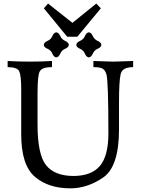

<svg xmlns="http://www.w3.org/2000/svg" viewBox="-20 -1033 785 1069"><path d="M371.6 15.6Q249.5 15.6 173.8 -49.1Q98.1 -113.8 98.1 -285.2V-535.6Q98.1 -610.4 87.6 -634.8Q77.1 -659.2 22.5 -659.2V-693.4Q91.3 -689.9 143.1 -689.9Q204.1 -689.9 269.5 -693.4V-659.2Q211.9 -659.2 200.4 -633.8Q189 -608.4 189 -513.7V-339.4Q189 -173.3 236.3 -113.5Q283.7 -53.7 389.2 -53.2Q489.7 -53.7 536.6 -109.6Q583.5 -165.5 583.5 -290Q583.5 -576.7 572.8 -617.7Q565.9 -641.6 552.2 -650.4Q538.6 -659.2 500 -659.2V-693.4Q584.5 -689.9 610.4 -689.9Q636.7 -689.9 721.2 -693.4V-659.2Q661.1 -659.2 651.9 -621.1Q642.6 -583 642.6 -459V-312.5Q642.6 -105.5 554.7 -44.9Q466.8 15.6 371.6 15.6ZM474.6 -713.4Q460.9 -714.8 452.9 -734.1Q444.8 -753.4 425.5 -761.5Q406.2 -769.5 404.8 -783.2Q406.2 -796.9 425.5 -805.2Q444.8 -813.5 452.9 -832.5Q460.9 -851.6 474.6 -853Q488.3 -851.6 496.6 -832.5Q504.9 -813.5 523.9 -805.2Q543 -796.9 544.4 -783.2Q543 -769.5 523.9 -761.5Q504.9 -753.4 496.6 -734.1Q488.3 -714.8 474.6 -713.4ZM293.5 -713.4Q279.8 -714.8 271.7 -734.1Q263.7 -753.4 244.4 -761.5Q225.1 -769.5 223.6 -783.2Q225.1 -796.9 244.4 -805.2Q263.7 -813.5 271.7 -832.5Q279.8 -851.6 293.5 -853Q307.1 -851.6 315.4 -832.5Q323.7 -813.5 342.8 -805.2Q361.8 -796.9 363.3 -783.2Q361.8 -769.5 342.8 -761.5Q323.7 -753.4 315.4 -734.1Q307.1 -714.8 293.5 -713.4ZM410.6 -828.6H354L224.1 -986.8L247.6 -1013.2L383.3 -905.8L516.1 -1013.2L541.5 -986.8Z"/></svg>

Font: Kelvinch
Style: Regular
Weight: 400
Designer: Paul James MIller
Foundry: High-Logic / Made with FontCreator
Version: Version 3.30 September 23, 2016